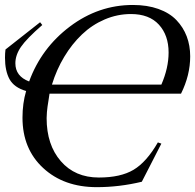

<svg xmlns="http://www.w3.org/2000/svg" viewBox="-30 -755 790 777"><path d="M170.4 -376Q169.4 -367.7 166.5 -350.1Q163.6 -332.5 162.4 -323.7Q161.1 -314.9 159.9 -301.5Q158.7 -288.1 158.7 -276.9Q158.7 -168.9 216.1 -102.8Q273.4 -36.6 370.1 -36.6Q458 -36.6 510.5 -67.9Q563 -99.1 608.9 -178.7L623 -173.8Q602.5 -133.8 576.4 -82.8Q550.3 -31.7 543.9 -19.5Q452.6 2.4 361.8 2.4Q228.5 2.4 144.8 -75Q61 -152.3 61 -278.8Q61 -336.9 75.7 -386.7Q26.9 -400.9 8.5 -434.6Q-9.8 -468.3 -9.8 -521.5Q-9.8 -539.6 -7.8 -554.7Q22.9 -578.1 132.3 -665L141.1 -653.8Q77.6 -598.6 54.9 -565.4Q32.2 -532.2 32.2 -499Q32.2 -446.3 87.9 -425.3Q137.2 -560.5 252.9 -647.7Q368.7 -734.9 507.8 -734.9Q565.9 -734.9 611.1 -718.8Q656.2 -702.6 683.8 -673.8Q711.4 -645 725.6 -607.9Q739.7 -570.8 739.7 -526.9Q739.7 -450.7 702.6 -376ZM500 -698.2Q444.8 -698.2 393.6 -676.3Q342.3 -654.3 301.8 -615.7Q261.2 -577.1 230 -525.1Q198.7 -473.1 180.2 -412.6H623Q652.3 -480 652.3 -542.5Q652.3 -612.3 613 -655.3Q573.7 -698.2 500 -698.2Z"/></svg>

Font: Flanker
Style: Italic
Weight: 400
Italic angle: -12°
Designer: Flanker
Version: Version 2.027